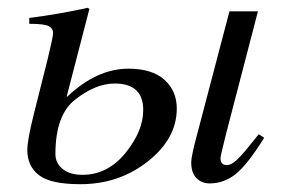

<svg xmlns="http://www.w3.org/2000/svg" viewBox="-20 -461 729 492"><path d="M643 -117 657 -108Q614 -39 584 -15Q554 9 517 9Q497 9 483.5 -4.5Q470 -18 470 -45Q470 -61 486 -120L568 -432H641L559 -117Q545 -61 545 -56Q545 -38 561 -38Q572 -38 585 -49.5Q598 -61 622 -91ZM151 -214 152 -213Q228 -285 309 -285Q370 -285 401.5 -256.5Q433 -228 433 -183Q433 -106 359 -47.5Q285 11 186 11Q110 11 80 -12Q50 -35 50 -77Q50 -102 67 -170L102 -309Q116 -367 116 -376Q116 -388 105 -394Q94 -400 55 -400V-415Q133 -425 205 -441L209 -438ZM347 -179Q347 -247 274 -247Q225 -247 173 -206Q122 -167 122 -66Q122 -43 140.5 -28Q159 -13 191 -13Q256 -13 301.5 -69Q347 -125 347 -179Z"/></svg>

Font: STIX MathJax Alphabets
Style: Italic
Weight: 400
Italic angle: -16.33°
Designer: MicroPress Inc., with final additions and corrections provided by Coen Hoffman, Elsevier (retired)
Version: Version 1.1.1